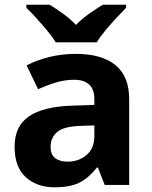

<svg xmlns="http://www.w3.org/2000/svg" viewBox="-20 -786 644 816"><path d="M302 -557Q412 -557 470.5 -509.5Q529 -462 529 -364V0H425L396 -74H392Q357 -30 318 -10Q279 10 211 10Q138 10 90 -32.5Q42 -75 42 -163Q42 -250 103 -291.5Q164 -333 286 -337L381 -340V-364Q381 -407 358.5 -427Q336 -447 296 -447Q256 -447 218 -435.5Q180 -424 142 -407L93 -508Q137 -531 190.5 -544Q244 -557 302 -557ZM323 -251Q251 -249 223 -225Q195 -201 195 -162Q195 -128 215 -113.5Q235 -99 267 -99Q315 -99 348 -127.5Q381 -156 381 -208V-253ZM217 -606Q203 -629 180.5 -656Q158 -683 134.5 -709Q111 -735 92 -753V-766H191Q217 -750 247 -728.5Q277 -707 303 -680Q329 -707 360 -728.5Q391 -750 417 -766H516V-753Q498 -735 474 -709Q450 -683 427.5 -656Q405 -629 391 -606Z"/></svg>

Font: Noto Sans Sinhala UI
Style: Bold
Weight: 700
Designer: Jelle Bosma - Monotype Design Team
Foundry: Monotype Imaging Inc.
Version: Version 2.006; ttfautohint (v1.8.4.7-5d5b)